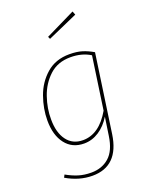

<svg xmlns="http://www.w3.org/2000/svg" viewBox="-173 -853 900 1141"><g transform="rotate(-20 277.5 -282.0)"><path d="M474 -488 403 5Q375 197 210 197Q126 197 46 150L55 133Q92 154 128.5 165.5Q165 177 210 177Q277 177 322.5 137Q368 97 381 7L398 -108Q367 -57 323 -28.5Q279 0 229 0Q154 0 111.5 -55Q69 -110 69 -203Q69 -277 95.5 -352Q122 -427 180 -478Q238 -529 326 -529Q373 -529 406.5 -518.5Q440 -508 474 -488ZM92 -201Q92 -118 128 -69.5Q164 -21 229 -21Q332 -21 403 -144L451 -477Q398 -510 326 -510Q245 -510 192.5 -461.5Q140 -413 115.5 -341.5Q91 -270 92 -201ZM440 -738 250 -654 243 -669 431 -761Z"/></g></svg>

Font: FiraGO Thin
Style: Italic
Weight: 100
Italic angle: -8°
Designer: bBox Type GmbH
Foundry: bBox Type GmbH
Version: Version 1.001